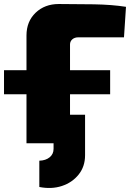

<svg xmlns="http://www.w3.org/2000/svg" viewBox="-43 -714 652 957"><path d="M153 218V87Q185 86 204.5 70Q224 54 224 28V0H89V-142H381V60Q381 116 349 156Q317 196 265.5 213Q214 230 153 218ZM-23 -244V-364H506V-244ZM250 -694Q335 -694 425 -692.5Q515 -691 585 -680L575 -528H348Q329 -528 317.5 -518Q306 -508 306 -492V0H89V-537Q89 -607 134.5 -650.5Q180 -694 250 -694Z"/></svg>

Font: Exo 2 Black
Style: Regular
Weight: 900
Designer: Natanael Gama
Foundry: Natanael Gama
Version: Version 2.010